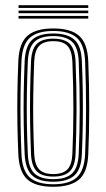

<svg xmlns="http://www.w3.org/2000/svg" viewBox="-20 -717 412 744"><path d="M186.5 6.8Q117 6.8 85.5 -22.4Q54 -51.5 51 -118.8Q48.5 -176.8 47.5 -235Q46.5 -293.2 47.4 -354.1Q48.2 -415 51 -480.8Q54 -550.8 87 -578.8Q120 -606.8 186.5 -606.8Q254.5 -606.8 286.8 -578.1Q319 -549.5 322 -480.2Q325.8 -386.2 325.8 -295.2Q325.8 -204.2 322 -118.8Q319 -48.8 285.9 -21Q252.8 6.8 186.5 6.8ZM186.5 -3Q248 -3 277.4 -29.4Q306.8 -55.8 309.8 -119.2Q313.2 -199.8 313.5 -289.8Q313.8 -379.8 309.8 -480Q307 -544.5 277.4 -570.8Q247.8 -597 186.5 -597Q124.2 -597 95.1 -570.2Q66 -543.5 63.2 -480Q60.5 -413.5 59.6 -353Q58.8 -292.5 59.8 -235Q60.8 -177.5 63.2 -119.2Q65.8 -56.5 95 -29.8Q124.2 -3 186.5 -3ZM186.5 -12.8Q129.5 -12.8 103.9 -37.8Q78.2 -62.8 75.5 -119.8Q73 -179.2 72 -236.6Q71 -294 71.9 -353.6Q72.8 -413.2 75.5 -479.5Q78.2 -538.2 104.6 -562.8Q131 -587.2 186.5 -587.2Q241 -587.2 268 -563.4Q295 -539.5 297.2 -479.5Q300 -417.2 300.8 -357.2Q301.5 -297.2 300.8 -238.2Q300 -179.2 297.2 -120Q295 -61 268.1 -36.9Q241.2 -12.8 186.5 -12.8ZM186.5 -22.8Q237 -22.8 259.9 -45.5Q282.8 -68.2 285 -120.8Q288.8 -208 288.9 -293.2Q289 -378.5 285 -479Q282.8 -533.8 258.8 -555.5Q234.8 -577.2 186.5 -577.2Q136 -577.2 113.1 -554.4Q90.2 -531.5 87.8 -478.8Q85.2 -415.2 84.2 -356.9Q83.2 -298.5 84.1 -240.6Q85 -182.8 87.8 -120Q90.2 -67 113.6 -44.9Q137 -22.8 186.5 -22.8ZM186.5 -32.8Q142.5 -32.8 122.4 -53.1Q102.2 -73.5 100.2 -120Q97.8 -181 96.8 -238.1Q95.8 -295.2 96.6 -354.1Q97.5 -413 100.2 -478.5Q102.2 -527 122.9 -547.1Q143.5 -567.2 186.5 -567.2Q230.5 -567.2 250.6 -546.8Q270.8 -526.2 272.8 -478.2Q277 -376 276.6 -290.8Q276.2 -205.5 272.8 -121Q270.8 -73 250.4 -52.9Q230 -32.8 186.5 -32.8ZM186.5 -42.5Q224 -42.5 241.4 -60.8Q258.8 -79 260.5 -121.2Q264.2 -209.8 264.4 -292.8Q264.5 -375.8 260.5 -477.8Q258.8 -520.2 241.6 -538.9Q224.5 -557.5 186.5 -557.5Q148.8 -557.5 131.6 -539.1Q114.5 -520.8 112.5 -478.5Q110 -413 109 -354.6Q108 -296.2 108.9 -239.2Q109.8 -182.2 112.5 -120.2Q114.5 -79.2 131.6 -60.9Q148.8 -42.5 186.5 -42.5ZM51.8 -686.2V-696.8H322V-686.2ZM51.8 -645V-655.2H322V-645ZM51.8 -665.8V-676H322V-665.8Z"/></svg>

Font: Big Shoulders Inline Text Thin Light
Style: Regular
Weight: 300
Version: Version 2.002